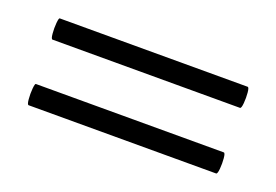

<svg xmlns="http://www.w3.org/2000/svg" viewBox="-43 -382 554 385"><g transform="rotate(20 234.0 -189.5)"><path d="M34 -97Q31 -97 30 -108.5Q29 -120 30 -131Q31 -142 33 -142H434Q437 -142 438 -131Q439 -120 438 -108.5Q437 -97 434 -97ZM34 -237Q31 -237 30 -248.5Q29 -260 30 -271Q31 -282 33 -282H434Q437 -282 438 -271Q439 -260 438 -248.5Q437 -237 434 -237Z"/></g></svg>

Font: Cormorant SemiBold
Style: Regular
Weight: 600
Designer: Christian Thalmann (Catharsis Fonts)
Foundry: Catharsis Fonts
Version: Version 4.000